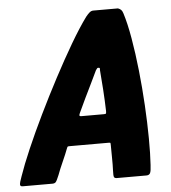

<svg xmlns="http://www.w3.org/2000/svg" viewBox="-84 -719 683 765"><g transform="rotate(-5 257.5 -336.5)"><path d="M-24 0Q-34 0 -34 -8Q-34 -16 -25 -40Q-10 -84 17 -146.5Q44 -209 78 -279Q112 -349 149 -419Q186 -489 221.5 -549.5Q257 -610 287 -651Q295 -661 302 -667Q309 -673 317 -673H416Q424 -670 428.5 -665.5Q433 -661 436 -651Q449 -610 459.5 -549.5Q470 -489 477.5 -419Q485 -349 489 -279Q493 -209 493.5 -146.5Q494 -84 491 -40Q490 -16 486 -8Q482 0 471 0H353Q344 0 341.5 -5Q339 -10 340 -32Q341 -54 340.5 -84Q340 -114 340 -133Q340 -141 339 -142Q338 -143 331 -143H177Q170 -143 168.5 -142Q167 -141 164 -133Q157 -114 143.5 -84Q130 -54 122 -32Q113 -10 108.5 -5Q104 0 95 0ZM234 -258H324Q331 -258 332 -260.5Q333 -263 333 -270Q332 -310 329 -355.5Q326 -401 323 -435Q325 -444 319 -444H315Q313 -444 307 -435Q297 -413 283 -385Q269 -357 255 -327.5Q241 -298 228 -270Q225 -263 226 -260.5Q227 -258 234 -258Z"/></g></svg>

Font: Glory ExtraBold
Style: Italic
Weight: 800
Italic angle: -12°
Version: Version 1.011